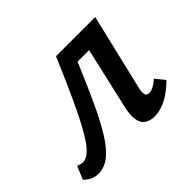

<svg xmlns="http://www.w3.org/2000/svg" viewBox="-119 -567 724 724"><g transform="rotate(-45 243.5 -204.5)"><path d="M42 9Q24 9 8.5 0.5Q-7 -8 -15 -17L7 -69Q16 -66 22 -64.5Q28 -63 33 -63Q50 -63 69.5 -81Q89 -99 113 -140.5Q137 -182 169 -250.5Q201 -319 243 -418H400L385 -346H286Q249 -258 218 -191Q187 -124 159.5 -80Q132 -36 104 -13.5Q76 9 42 9ZM346 6Q324 6 308 -3.5Q292 -13 287 -36.5Q282 -60 291 -100L364 -418H452L379 -111Q375 -93 377.5 -82Q380 -71 394 -71Q405 -71 417 -77.5Q429 -84 444 -97L474 -60Q442 -28 409.5 -11Q377 6 346 6Z"/></g></svg>

Font: Ysabeau SemiBold
Style: Italic
Weight: 600
Italic angle: -12°
Designer: Christian Thalmann (Catharsis Fonts)
Version: Version 2.002